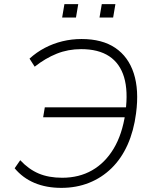

<svg xmlns="http://www.w3.org/2000/svg" viewBox="-20 -902 749 930"><path d="M277 8Q204 8 147 -16Q90 -40 51 -87L78 -126Q119 -82 167.5 -61.5Q216 -41 281 -41Q363 -41 426 -77Q489 -113 530.5 -182Q572 -251 587 -352L603 -334H189L197 -382H609L588 -362Q601 -461 581 -528Q561 -595 509 -629.5Q457 -664 373 -664Q310 -664 255 -642Q200 -620 148 -579L123 -618Q157 -649 197 -670Q237 -691 282 -702Q327 -713 375 -713Q475 -713 538.5 -670Q602 -627 628 -546.5Q654 -466 639 -353Q628 -268 598 -201Q568 -134 520.5 -87.5Q473 -41 411.5 -16.5Q350 8 277 8ZM462 -817 473 -882H539L528 -817ZM281 -817 292 -882H359L348 -817Z"/></svg>

Font: Nunito Sans 7pt ExtraLight
Style: Italic
Weight: 250
Italic angle: -9°
Designer: Vernon Adams
Foundry: Vernon Adams
Version: Version 3.101;gftools[0.9.27]